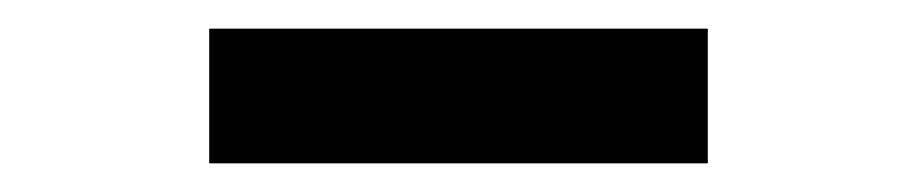

<svg xmlns="http://www.w3.org/2000/svg" viewBox="-20 -350 640 134"><path d="M126 -236V-330H474V-236Z"/></svg>

Font: Red Hat Mono SemiBold
Style: Regular
Weight: 600
Monospace: yes
Designer: Pentagram, MCKL
Foundry: Pentagram, MCKL
Version: Version 1.023